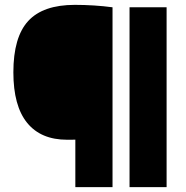

<svg xmlns="http://www.w3.org/2000/svg" viewBox="-20 -770 766 790"><path d="M290 0V-195.5Q282 -195 273.8 -195Q265.5 -195 256.5 -195Q148 -195 91.5 -264.8Q35 -334.5 35 -472.5Q35 -617 96 -683.5Q157 -750 288 -750Q327 -750 366.5 -747.5Q406 -745 443 -740V0ZM513 0V-740H665.5V0Z"/></svg>

Font: Encode Sans SemiExpanded SemiExpanded Black
Style: Regular
Weight: 900
Width: 6
Designer: Multiple Designers
Foundry: Impallari Type
Version: Version 3.000; ttfautohint (v1.8.3) -l 8 -r 50 -G 200 -x 14 